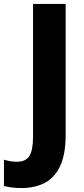

<svg xmlns="http://www.w3.org/2000/svg" viewBox="-91 -734 425 971"><path d="M18 217Q-10 217 -32 214Q-54 211 -71 207V74Q-57 78 -41 81Q-25 84 -6 84Q39 84 57.5 55Q76 26 76 -41V-714H241V-52Q241 47 213 106Q185 165 135 191Q85 217 18 217Z"/></svg>

Font: Noto Sans Hebrew SemiCondensed ExtraBold
Style: Regular
Weight: 800
Width: 4
Designer: Monotype Design Team
Foundry: Monotype Imaging Inc.
Version: Version 2.004; ttfautohint (v1.8.4.7-5d5b)